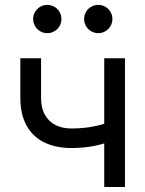

<svg xmlns="http://www.w3.org/2000/svg" viewBox="-20 -749 582 769"><path d="M61.5 -356.4V-515.6H144.5V-356.4Q144.5 -315.9 160.2 -288.6Q175.8 -261.2 203.1 -247.8Q230.5 -234.4 265.6 -234.4Q315.4 -234.4 357.9 -243.2Q400.4 -252 449.2 -269.5V-191.4Q401.4 -173.8 359.4 -165Q317.4 -156.2 265.6 -156.2Q203.1 -156.2 157.2 -178.7Q111.3 -201.2 86.4 -246.1Q61.5 -291 61.5 -356.4ZM397.5 -515.6H480.5V0H397.5ZM316.9 -672.9Q316.9 -688 324.5 -701.2Q332 -714.4 345.2 -721.9Q358.4 -729.5 373.5 -729.5Q388.7 -729.5 401.9 -721.9Q415 -714.4 422.6 -701.2Q430.2 -688 430.2 -672.9Q430.2 -657.7 422.6 -644.5Q415 -631.3 401.9 -623.8Q388.7 -616.2 373.5 -616.2Q358.4 -616.2 345.2 -623.8Q332 -631.3 324.5 -644.5Q316.9 -657.7 316.9 -672.9ZM112.8 -672.9Q112.8 -688 120.4 -701.2Q127.9 -714.4 141.1 -721.9Q154.3 -729.5 169.4 -729.5Q184.6 -729.5 197.8 -721.9Q210.9 -714.4 218.5 -701.2Q226.1 -688 226.1 -672.9Q226.1 -657.7 218.5 -644.5Q210.9 -631.3 197.8 -623.8Q184.6 -616.2 169.4 -616.2Q154.3 -616.2 141.1 -623.8Q127.9 -631.3 120.4 -644.5Q112.8 -657.7 112.8 -672.9Z"/></svg>

Font: Intratopia Thin
Style: Regular
Weight: 100
Designer: Rasmus Andersson
Foundry: rsms
Version: Version 3.000;Glyphs 3.2.3 (3260)